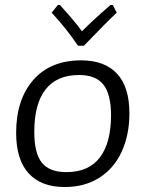

<svg xmlns="http://www.w3.org/2000/svg" viewBox="-20 -746 580 773"><path d="M501 -290Q501 -203 470 -135.5Q439 -68 380 -30.5Q321 7 240 7Q146 7 95.5 -48Q45 -103 45 -211Q45 -345 114 -424Q183 -503 307 -503Q401 -503 451 -449.5Q501 -396 501 -290ZM118 -215Q118 -129 148.5 -91Q179 -53 247 -53Q337 -53 382 -112Q427 -171 427 -282Q427 -366 396.5 -405Q366 -444 298 -444Q209 -444 163.5 -386Q118 -328 118 -215ZM450 -695Q411 -659 318 -562H294Q245 -634 188 -695L213 -726H221Q279 -663 310 -620Q352 -663 425 -726H434Z"/></svg>

Font: Alegreya Sans SC
Style: Italic
Weight: 400
Italic angle: -7°
Designer: Juan Pablo del Peral
Foundry: Huerta Tipografica
Version: Version 2.008; ttfautohint (v1.6)